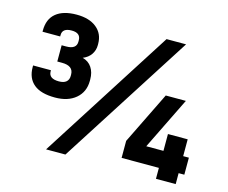

<svg xmlns="http://www.w3.org/2000/svg" viewBox="-98 -833 1149 969"><g transform="rotate(15 476.0 -348.5)"><path d="M298.8 -298.3Q258.3 -264.2 190.9 -264.2Q117.2 -264.2 80.6 -294.4Q43 -325.2 43 -383.8V-392.1H136.2V-386.2Q136.2 -348.1 189 -348.1Q214.4 -348.1 227.1 -358.9Q240.2 -370.1 240.2 -390.1V-397Q240.2 -442.9 180.2 -442.9H155.8V-527.8H179.2Q232.9 -527.8 232.9 -566.9V-574.2Q232.9 -612.8 186 -612.8Q137.2 -612.8 137.2 -576.2V-568.8H44.9V-575.2Q44.9 -635.3 82.5 -666Q120.1 -696.8 189.9 -696.8Q255.9 -696.8 293.9 -666Q332 -635.3 332 -582V-575.2Q332 -548.8 317.4 -526.9Q302.7 -505.4 274.9 -494.1Q306.6 -485.8 323.2 -460.4Q339.8 -435.1 339.8 -398.9V-391.1Q339.8 -333 298.8 -298.3ZM761.2 -694.8 316.9 0H215.8L659.2 -694.8ZM922.9 -57.1H893.1V0H790V-57.1H595.2V-146L729 -418.9H834L700.2 -146H790V-233.9H893.1V-146H922.9Z"/></g></svg>

Font: D-DIN Exp
Style: DINExp-Bold
Weight: 700
Width: 7
Designer: Charles Nix
Foundry: Datto Inc.
Version: Version 1.00